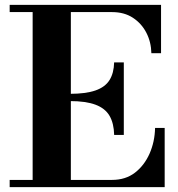

<svg xmlns="http://www.w3.org/2000/svg" viewBox="-20 -774 736 794"><path d="M20 0V-30H443Q499.3 -30 538.2 -60Q577 -90 598.6 -138.9Q620.1 -187.9 621.3 -245H661V0ZM115 -15V-754H273V-15ZM452.1 -216Q451 -264 433 -295Q415 -326 375 -341Q335 -356 269 -356V-386Q335 -386 375 -400Q415 -414 433 -443Q451 -472 452 -516H492V-216ZM606 -554Q605 -600.3 585.3 -638.5Q565.6 -676.8 529.8 -700.4Q494 -724 443 -724H20V-754H646V-554Z"/></svg>

Font: Libre Bodoni
Style: Regular
Weight: 400
Designer: Pablo Impallari, Rodrigo Fuenzalida
Foundry: Impallari Type
Version: Version 2.005;gftools[0.9.23]